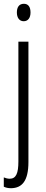

<svg xmlns="http://www.w3.org/2000/svg" viewBox="-27 -752 241 1013"><path d="M62 -686C62 -659 75 -640 98 -640C121 -640 134 -658 134 -686C134 -713 124 -732 99 -732C73 -732 62 -713 62 -686ZM32 241C89 240 123 203 123 103V-532H70V100C70 162 58 191 24 191C14 191 2 188 -7 184V233C3 238 15 241 32 241Z"/></svg>

Font: Noto Sans Devanagari UI ExtraCondensed Light
Style: Regular
Weight: 300
Width: 2
Designer: Jelle Bosma - Monotype Design Team
Foundry: Monotype Imaging Inc.
Version: Version 2.004